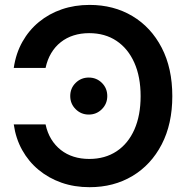

<svg xmlns="http://www.w3.org/2000/svg" viewBox="-20 -759 768 790"><path d="M348.6 11.2Q286.1 11.2 233.2 -7.3Q180.2 -25.9 138.9 -60.1Q97.7 -94.2 71.3 -141.6Q44.9 -189 36.6 -247.1H167.5Q174.8 -212.9 190.9 -186.5Q207 -160.2 230.5 -141.8Q253.9 -123.5 283.2 -114.3Q312.5 -105 347.2 -105Q412.1 -105 459.7 -136.5Q507.3 -168 533 -226.1Q558.6 -284.2 558.6 -363.3Q558.6 -442.9 532.7 -501Q506.8 -559.1 459.5 -590.8Q412.1 -622.6 346.7 -622.6Q312.5 -622.6 283 -613.3Q253.4 -604 230 -585.4Q206.5 -566.9 190.7 -540.3Q174.8 -513.7 167.5 -479.5H36.6Q45.4 -539.6 72.3 -587.2Q99.1 -634.8 140.4 -668.7Q181.6 -702.6 234.4 -720.7Q287.1 -738.8 348.6 -738.8Q447.8 -738.8 524.7 -692.9Q601.6 -647 645.3 -562.7Q689 -478.5 689 -363.3Q689 -249 645.3 -164.8Q601.6 -80.6 524.7 -34.7Q447.8 11.2 348.6 11.2ZM345.2 -287.6Q313.5 -287.6 291.3 -309.8Q269 -332 269 -363.8Q269 -396 291.3 -418Q313.5 -439.9 345.2 -439.9Q377 -439.9 399.2 -418Q421.4 -396 421.4 -363.8Q421.4 -332 399.2 -309.8Q377 -287.6 345.2 -287.6Z"/></svg>

Font: Inter 28pt SemiBold
Style: Regular
Weight: 600
Designer: Rasmus Andersson
Foundry: rsms
Version: Version 4.001;git-66647c0bb